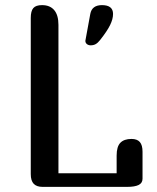

<svg xmlns="http://www.w3.org/2000/svg" viewBox="-20 -729 611 749"><path d="M536 -137V-32Q536 -15 521 -7.5Q506 0 476 0H146Q123 0 111.5 -12Q100 -24 100 -50V-659Q100 -686 110 -697.5Q120 -709 144 -709Q175 -709 191.5 -689.5Q208 -670 208 -632V-53H435V-122Q435 -157 449.5 -172Q464 -187 493 -187Q515 -187 525.5 -175Q536 -163 536 -137ZM333.8 -552.2Q325 -552.2 319 -557Q313 -561.8 313 -569.8L332.2 -674.6Q338.6 -709 377.8 -709Q421 -709 421 -674.6Q421 -654.6 409.4 -631Q397.8 -607.4 370.6 -573Q361.8 -561.8 353.4 -557Q345 -552.2 333.8 -552.2Z"/></svg>

Font: Marmelad for Arash.Academy
Style: Regular
Weight: 400
Designer: Manvel Shmavonyan
Foundry: Cyreal
Version: Version 1.110;Glyphs 3.2 (3202)